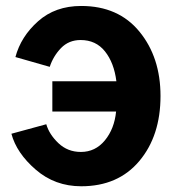

<svg xmlns="http://www.w3.org/2000/svg" viewBox="-20 -613 595 650"><path d="M18.6 -160.2 136.7 -192.4Q146.5 -158.2 177.7 -128.4Q209 -98.6 253.9 -98.6Q302.7 -98.6 335 -137.7Q367.2 -176.8 373 -235.4H157.2V-337.9H374Q366.2 -400.4 335.4 -439Q304.7 -477.5 252.9 -477.5Q212.9 -477.5 186.5 -450.2Q160.2 -422.9 148.4 -386.7L32.2 -419.9Q50.8 -489.3 108.9 -541Q167 -592.8 254.9 -592.8Q380.9 -592.8 452.1 -505.9Q523.4 -418.9 523.4 -288.1Q523.4 -153.3 451.7 -67.9Q379.9 17.6 254.9 17.6Q166 17.6 101.1 -38.6Q36.1 -94.7 18.6 -160.2Z"/></svg>

Font: Gothic A1 ExtraBold
Style: Regular
Weight: 800
Designer: HanYang I&C Co.,Ltd.
Foundry: HanYang I&C Co.,Ltd.
Version: Version 2.50